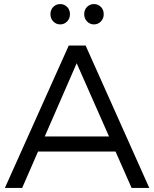

<svg xmlns="http://www.w3.org/2000/svg" viewBox="-20 -924 758 944"><path d="M228 -854Q228 -876 242 -890Q256 -904 276 -904Q296 -904 310 -890Q324 -876 324 -854Q324 -833 310 -818.5Q296 -804 276 -804Q256 -804 242 -818.5Q228 -833 228 -854ZM394 -854Q394 -876 408 -890Q422 -904 442 -904Q462 -904 476 -890Q490 -876 490 -854Q490 -833 476 -818.5Q462 -804 442 -804Q422 -804 408 -818.5Q394 -833 394 -854ZM167 -179 89 0H4L318 -700H401L714 0H627L548 -179ZM357 -613 200 -253H516Z"/></svg>

Font: Kalaa
Style: Regular
Weight: 400
Version: Version 1.20 June 5, 2016